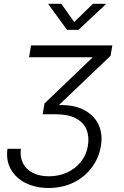

<svg xmlns="http://www.w3.org/2000/svg" viewBox="-20 -774 639 993"><path d="M231.9 198.2Q165 198.2 113.8 173.1Q62.5 147.9 36.4 102.1Q10.3 56.2 18.6 -4.4H87.9Q82.5 39.1 99.1 71Q115.7 103 150.4 120.4Q185.1 137.7 233.4 137.7Q284.2 137.7 326.9 118.2Q369.6 98.6 398.2 63.2Q426.8 27.8 434.6 -20Q442.4 -67.4 427.2 -104.2Q412.1 -141.1 372.3 -162.1Q332.5 -183.1 266.6 -183.1H200.7L210 -238.8L457 -475.1L457.5 -478H130.4L140.6 -539.1H561L551.8 -485.4L267.6 -214.4L269.5 -229.5Q351.1 -235.4 406.7 -209.2Q462.4 -183.1 487.5 -133.5Q512.7 -84 502 -19.5Q491.7 43 454.8 92.3Q418 141.6 360.8 169.9Q303.7 198.2 231.9 198.2ZM296.9 -754.4 363.8 -660.2 460.9 -754.4H527.8L526.9 -751.5L385.7 -619.6H326.7L230.5 -751.5L231 -754.4Z"/></svg>

Font: Inter 20pt Light
Style: Italic
Weight: 300
Italic angle: -9.3988°
Version: Version 4.001;git-66647c0bb